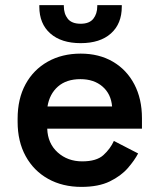

<svg xmlns="http://www.w3.org/2000/svg" viewBox="-20 -718 621 752"><path d="M299 14Q225 14 168.5 -17.5Q112 -49 80.5 -106.5Q49 -164 49 -241V-253Q49 -331 80 -388Q111 -445 167 -476.5Q223 -508 296 -508Q368 -508 422 -476.5Q476 -445 506 -388Q536 -331 536 -255V-214H165Q167 -156 206 -121Q245 -86 302 -86Q358 -86 385 -110.5Q412 -135 426 -166L521 -117Q507 -90 480.5 -59.5Q454 -29 410 -7.5Q366 14 299 14ZM166 -301H419Q415 -350 381.5 -379Q348 -408 295 -408Q240 -408 207 -379Q174 -350 166 -301ZM296 -549Q220 -549 177 -587Q134 -625 134 -692V-698H230V-694Q230 -664 245.5 -644.5Q261 -625 296 -625Q330 -625 345.5 -644.5Q361 -664 361 -694V-698H457V-692Q457 -625 414.5 -587Q372 -549 296 -549Z"/></svg>

Font: Space Grotesk Light SemiBold
Style: Regular
Weight: 600
Version: Version 2.000